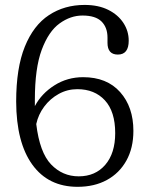

<svg xmlns="http://www.w3.org/2000/svg" viewBox="-20 -730 586 760"><path d="M315 -710.5Q369.5 -710.5 408.5 -691Q447.5 -671.5 468.5 -639.2Q489.5 -607 489.5 -569Q489.5 -514 446.5 -514Q405.5 -514 405.5 -560.5V-581Q405.5 -621.5 381.8 -645Q358 -668.5 306.5 -668.5Q259 -668.5 215.8 -637.2Q172.5 -606 145.2 -533Q118 -460 118 -335Q118 -322 118 -310Q144.5 -360 195.5 -392.2Q246.5 -424.5 309 -424.5Q403 -424.5 455.5 -365.5Q508 -306.5 508 -212Q508 -144 480.2 -94.2Q452.5 -44.5 403 -17.5Q353.5 9.5 287 9.5Q171.5 9.5 108 -78.2Q44.5 -166 44 -328Q44 -460.5 78.2 -545.2Q112.5 -630 173.8 -670.2Q235 -710.5 315 -710.5ZM286 -377Q246.5 -377 212.5 -358.2Q178.5 -339.5 155 -308Q131.5 -276.5 123.5 -239Q137 -126.5 182.2 -79.2Q227.5 -32 291.5 -32Q357.5 -32 396.8 -77.8Q436 -123.5 436 -203Q436 -288.5 395.2 -332.8Q354.5 -377 286 -377Z"/></svg>

Font: Fraunces 72pt S100 Light
Style: Regular
Weight: 300
Version: Version 1.000; ttfautohint (v1.8.3)